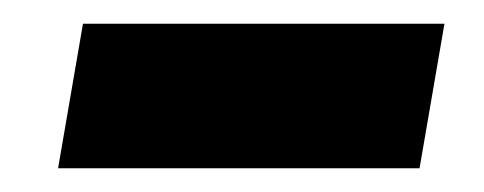

<svg xmlns="http://www.w3.org/2000/svg" viewBox="-20 -367 408 162"><path d="M334 -225 355 -347H50L29 -225Z"/></svg>

Font: Celebes ExtraBold
Style: Italic
Weight: 800
Italic angle: -10°
Designer: Anugrah Pasau
Foundry: Lafontype
Version: Version 1.000